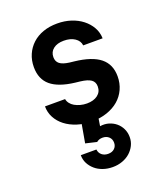

<svg xmlns="http://www.w3.org/2000/svg" viewBox="-150 -653 901 1041"><g transform="rotate(-20 300.0 -132.5)"><path d="M87 -150Q87 -115 103 -85Q119 -55 147.5 -33Q176 -11 215 1.5Q254 14 300 14Q347 14 386.5 0.5Q426 -13 454 -37Q482 -61 497.5 -95Q513 -129 513 -169Q513 -238 466 -276Q419 -314 320 -325L293 -328Q255 -333 238 -346.5Q221 -360 221 -385Q221 -415 243.5 -432.5Q266 -450 304 -450Q342 -450 367 -433.5Q392 -417 395 -390H507Q506 -425 489.5 -454Q473 -483 445.5 -504.5Q418 -526 381.5 -538Q345 -550 302 -550Q257 -550 220.5 -537Q184 -524 158 -500Q132 -476 117.5 -443Q103 -410 103 -370Q103 -301 147.5 -263.5Q192 -226 285 -215L312 -212Q355 -207 374 -193.5Q393 -180 393 -154Q393 -123 369.5 -105Q346 -87 307 -87Q287 -87 269 -92Q251 -97 237 -105Q223 -113 214 -125Q205 -137 203 -150ZM269 165H179Q179 191 190 212.5Q201 234 220 250.5Q239 267 265 276Q291 285 321 285Q351 285 377 275.5Q403 266 421.5 249.5Q440 233 451 211Q462 189 462 163Q462 137 451.5 115Q441 93 423 78Q405 63 381.5 56Q358 49 331 53L345 -35H249L223 113L287 128Q294 122 302.5 119Q311 116 322 116Q344 116 358 129Q372 142 372 163Q372 183 358.5 196Q345 209 322 209Q300 209 285.5 197Q271 185 269 165Z"/></g></svg>

Font: CommitMonoV142 ExtLt
Style: Regular
Weight: 200
Monospace: yes
Designer: Eigil Nikolajsen
Foundry: Eigil Nikolajsen
Version: Version 1.142